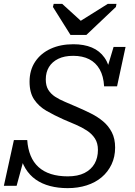

<svg xmlns="http://www.w3.org/2000/svg" viewBox="-33 -957 697 994"><path d="M332 -776H414L567 -921L570 -937H525L351 -828L412 -825L289 -937H245L241 -921ZM317 17Q268 17 226 6Q184 -5 152 -27.5Q120 -50 99 -84.5Q78 -119 68 -167Q70 -172 76.5 -174Q83 -176 90 -173.5Q97 -171 98 -161L53 5H-13L39 -232H108Q111 -187 125.5 -151.5Q140 -116 166.5 -92Q193 -68 231 -56Q269 -44 318 -44Q370 -44 404.5 -61.5Q439 -79 456.5 -109.5Q474 -140 474 -181Q474 -216 458.5 -240Q443 -264 417 -281Q391 -298 359.5 -311.5Q328 -325 295 -339Q248 -360 208 -383Q168 -406 144 -441.5Q120 -477 120 -534Q120 -594 149 -637.5Q178 -681 229 -704.5Q280 -728 347 -728Q402 -728 442.5 -711Q483 -694 508 -658.5Q533 -623 541 -567Q539 -561 532.5 -560.5Q526 -560 520.5 -564.5Q515 -569 514 -577L555 -714H617L573 -510H506Q503 -563 483 -598Q463 -633 428.5 -650.5Q394 -668 346 -668Q300 -668 268.5 -652.5Q237 -637 220.5 -610Q204 -583 204 -546Q204 -513 217 -492Q230 -471 252 -456.5Q274 -442 304 -429.5Q334 -417 368 -402Q403 -387 438 -369.5Q473 -352 501 -328.5Q529 -305 546 -272Q563 -239 563 -193Q563 -145 544.5 -106Q526 -67 493.5 -39.5Q461 -12 416 2.5Q371 17 317 17Z"/></svg>

Font: Roboto Serif
Style: Italic
Weight: 400
Italic angle: -10°
Designer: Greg Gazdowicz
Foundry: Commercial Type
Version: Version 1.008